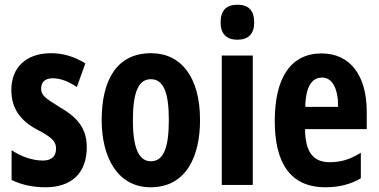

<svg xmlns="http://www.w3.org/2000/svg" viewBox="-20 -782 1603 812"><path d="M347 -160C347 -244 301 -289 234 -328C167 -369 154 -380 154 -408C154 -435 171 -451 203 -451C239 -451 274 -435 305 -414L341 -514C295 -542 249 -557 196 -557C92 -557 28 -498 28 -402C28 -322 67 -272 135 -235C205 -199 217 -181 217 -153C217 -120 197 -103 161 -103C113 -103 64 -123 29 -147V-21C72 0 120 10 172 10C282 10 347 -49 347 -160Z M826 -274C826 -457 745 -557 619 -557C472 -557 410 -441 410 -274C410 -120 475 10 617 10C769 10 826 -123 826 -274ZM542 -273C542 -391 565 -447 618 -447C672 -447 694 -390 694 -274C694 -158 672 -100 618 -100C566 -100 542 -159 542 -273Z M984 -762C936 -762 913 -737 913 -687C913 -639 938 -614 984 -614C1031 -614 1055 -639 1055 -687C1055 -736 1033 -762 984 -762ZM1049 -547H918V0H1049Z M1340 -556C1210 -556 1142 -454 1142 -270C1142 -97 1205 10 1356 10C1413 10 1462 -2 1506 -28V-136C1459 -107 1421 -96 1374 -96C1304 -96 1271 -140 1270 -236H1531V-310C1531 -460 1463 -556 1340 -556ZM1342 -454C1386 -454 1410 -407 1410 -330H1271C1273 -418 1300 -454 1342 -454Z"/></svg>

Font: Noto Sans Hebrew ExtraCondensed
Style: Bold
Weight: 700
Width: 2
Designer: Monotype Design Team
Foundry: Monotype Imaging Inc.
Version: Version 2.004